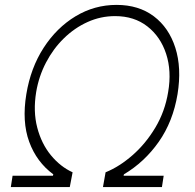

<svg xmlns="http://www.w3.org/2000/svg" viewBox="-20 -757 790 777"><path d="M23.8 0 30.9 -45.8H194.2L195.7 -51.5Q128.2 -101.2 98.2 -183.1Q68.2 -264.9 86.6 -376.1Q104 -482.2 156.6 -563.6Q209.2 -644.9 285.7 -691.1Q362.2 -737.2 451.7 -737.2Q541.2 -737.2 602.5 -691.1Q663.7 -644.9 689.6 -563.6Q715.6 -482.2 698.5 -376.1Q680 -264.9 622.5 -183.1Q565 -101.2 481.5 -51.5L480.1 -45.8H642.4L635.3 0H396.7L407.3 -59.7Q463.1 -82.4 516.3 -128.9Q569.6 -175.4 608.7 -240.8Q647.7 -306.1 660.5 -384.6Q675.1 -469.5 652.3 -539.1Q629.6 -608.7 576.3 -650.2Q523.1 -691.8 445.7 -691.8Q387.1 -691.8 334.2 -667.8Q281.2 -643.8 238.3 -601.7Q195.3 -559.7 166.2 -503.9Q137.1 -448.2 126.4 -384.6Q113.6 -306.1 130.7 -240.8Q147.7 -175.4 185.9 -128.9Q224.1 -82.4 273.8 -59.7L262.4 0Z"/></svg>

Font: Inter Extra Light  BETA
Style: Italic
Weight: 200
Italic angle: 9.39999°
Designer: Rasmus Andersson
Foundry: rsms
Version: Version 3.011;git-f93a4a705